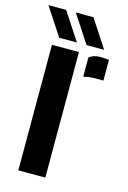

<svg xmlns="http://www.w3.org/2000/svg" viewBox="-136 -829 591 886"><g transform="rotate(15 159.0 -386.0)"><path d="M222 -494.5V-586.5Q241 -603.5 276 -603.5Q288 -603.5 299.2 -602.5Q310.5 -601.5 316.5 -601V-502H278Q243.5 -502 222 -494.5ZM44.5 0V-600H173.5V0ZM68.5 -640 -18.5 -772.5H66L153 -640ZM199 -640 112 -772.5H196.5L283 -640Z"/></g></svg>

Font: Big Shoulders Stencil Display ExtraBold
Style: Regular
Weight: 800
Designer: Patric King
Foundry: XO Type Co
Version: Version 1.000